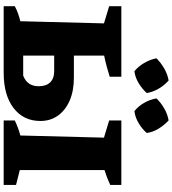

<svg xmlns="http://www.w3.org/2000/svg" viewBox="35 -996 961 1072"><g transform="rotate(90 516.0 -460.5)"><path d="M15 0V-62Q52 -82 99 -93L111 -560L15 -589V-657H409V-592Q380 -583 350.5 -575Q321 -567 291 -561V-392H414Q488 -392 542 -368.5Q596 -345 626 -303Q656 -261 656 -205Q656 -111 584 -55.5Q512 0 387 0ZM653 0V-62Q694 -82 737 -93L749 -560L653 -589V-657H1013V-595Q973 -576 930 -563V-90L1013 -69V0ZM291 -109H403Q462 -132 462 -195Q462 -237 440.5 -259.5Q419 -282 377 -282H291ZM430 -921Q457 -897 475.5 -865.5Q494 -834 500 -799Q477 -773 444.5 -753.5Q412 -734 378 -730Q352 -751 332.5 -784Q313 -817 306 -853Q331 -878 363 -896.5Q395 -915 430 -921ZM653 -921Q679 -897 698.5 -865.5Q718 -834 723 -799Q701 -773 668 -753.5Q635 -734 601 -730Q574 -751 555 -784Q536 -817 530 -853Q554 -878 586 -896.5Q618 -915 653 -921Z"/></g></svg>

Font: Piazzolla ExtraBold
Style: Regular
Weight: 800
Designer: Juan Pablo del Peral
Foundry: Huerta Tipografica
Version: Version 1.330